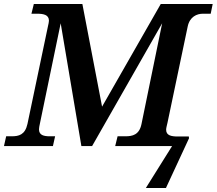

<svg xmlns="http://www.w3.org/2000/svg" viewBox="-30 -734 1089 965"><path d="M703 211H804L920 -39L919 -48H864C831 -48 805 -53 805 -82C805 -91 809 -104 812 -118L913 -599C923 -651 961 -665 989 -665H1029L1039 -714H778L483 -198L384 -714H140L128 -665H157C188 -665 216 -660 216 -630C216 -624 214 -615 210 -597L108 -111C96 -56 64 -49 29 -49H1L-10 0H236L247 -49H221C191 -49 166 -54 166 -84C166 -90 168 -102 171 -115L275 -617L379 0H433L785 -617L681 -110C670 -56 635 -49 601 -49H561L549 0H835Z"/></svg>

Font: Noto Serif Semi
Style: Italic
Weight: 600
Italic angle: -12°
Designer: Monotype Design Team
Foundry: Monotype Imaging Inc.
Version: Version 1.901